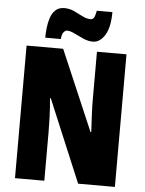

<svg xmlns="http://www.w3.org/2000/svg" viewBox="-61 -981 778 1030"><g transform="rotate(5 328.0 -466.5)"><path d="M597 0H399L213 -444H209Q214 -385 215.5 -339.5Q217 -294 217 -263V0H59V-714H256L441 -282H445Q442 -336 440 -379.5Q438 -423 438 -455V-714H597ZM155 -765Q155 -788 158 -816.5Q161 -845 169.5 -871.5Q178 -898 196 -915Q214 -932 244 -932Q272 -932 296.5 -920.5Q321 -909 344 -897Q367 -885 389 -885Q402 -885 408 -897.5Q414 -910 418 -933H502Q502 -851 475.5 -808.5Q449 -766 411 -766Q385 -766 358.5 -778Q332 -790 308.5 -801.5Q285 -813 268 -813Q260 -813 250.5 -802.5Q241 -792 239 -765Z"/></g></svg>

Font: Noto Sans Malayalam ExtraCondensed Black
Style: Regular
Weight: 900
Width: 2
Designer: Jelle Bosma - Monotype Design Team
Foundry: Monotype Imaging Inc.
Version: Version 2.104; ttfautohint (v1.8.4.7-5d5b)